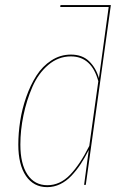

<svg xmlns="http://www.w3.org/2000/svg" viewBox="-20 -749 504 778"><path d="M429.2 -728.5 327.6 0H320.8L339.8 -141.6Q323.2 -108.9 306.6 -83.7Q290 -58.6 269.3 -36.6Q248.5 -14.6 223.6 -2.7Q198.7 9.3 171.4 9.3Q116.2 9.3 85.2 -36.1Q54.2 -81.5 54.2 -163.1Q54.2 -209.5 61.8 -258.5Q69.3 -307.6 86.4 -356.2Q103.5 -404.8 127.7 -442.6Q151.9 -480.5 188.2 -504.2Q224.6 -527.8 267.1 -527.8Q313.5 -527.8 341.3 -500.7Q369.1 -473.6 380.9 -432.1L420.4 -720.7H224.1L225.1 -728.5ZM341.8 -157.7 378.4 -419.9Q351.1 -520.5 267.1 -520.5Q216.3 -520.5 175.5 -485.8Q134.8 -451.2 111.1 -396.5Q87.4 -341.8 75 -281.5Q62.5 -221.2 62.5 -163.1Q62.5 -85 91.3 -41.7Q120.1 1.5 171.9 1.5Q223.1 1.5 263.7 -40.5Q304.2 -82.5 341.8 -157.7Z"/></svg>

Font: Fira Sans Compressed Eight
Style: Italic
Weight: 100
Width: 3
Italic angle: -8°
Designer: Carrois Corporate & Edenspiekermann AG
Foundry: Carrois Corporate GbR & Edenspiekermann AG
Version: Version 4.203;PS 004.203;hotconv 1.0.88;makeotf.lib2.5.64775